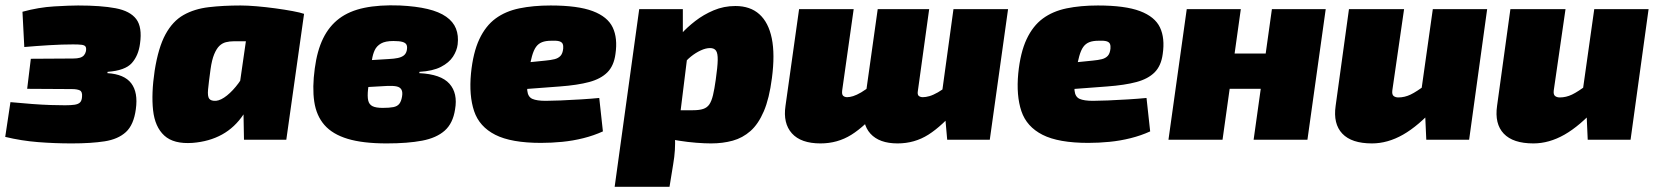

<svg xmlns="http://www.w3.org/2000/svg" viewBox="-35 -535 6349 735"><path d="M264 -514Q352 -514 407.5 -503.5Q463 -493 486.5 -462Q510 -431 501 -368Q495 -322 469.5 -293.5Q444 -265 377 -260L376 -255Q441 -251 467.5 -216Q494 -181 485 -117Q477 -57 447 -29.5Q417 -2 365.5 6Q314 14 240 14Q174 14 110.5 9Q47 4 -15 -11L5 -144Q48 -140 87 -137Q126 -134 158.5 -133Q191 -132 214 -132Q236 -132 250 -134Q264 -136 271 -142.5Q278 -149 279 -164Q281 -184 270.5 -189Q260 -194 240 -194L69 -195L83 -310L245 -311Q261 -311 271 -314Q281 -317 286.5 -323.5Q292 -330 294 -339Q296 -351 292.5 -356.5Q289 -362 278 -363.5Q267 -365 245 -365Q203 -365 153 -362Q103 -359 58 -355L51 -490Q113 -507 172.5 -510.5Q232 -514 264 -514Z M886 -514Q912 -514 947.5 -511Q983 -508 1019.5 -503Q1056 -498 1085.5 -492.5Q1115 -487 1129 -482L966 -376Q941 -377 918 -377Q895 -377 860 -377Q844 -377 830 -373.5Q816 -370 805 -359.5Q794 -349 785 -327.5Q776 -306 771 -270Q764 -219 761.5 -192.5Q759 -166 766 -157Q773 -148 792 -149Q811 -151 834 -169.5Q857 -188 878 -216.5Q899 -245 912 -277L946 -221Q931 -148 897.5 -97.5Q864 -47 815 -20Q766 7 702 12Q630 17 594 -16Q558 -49 551 -113Q544 -177 557 -264Q571 -353 598.5 -403.5Q626 -454 667.5 -477.5Q709 -501 764 -507.5Q819 -514 886 -514ZM924 -500 1129 -482 1061 0H899L897 -109L870 -125Z M1496 -514Q1558 -511 1602 -500.5Q1646 -490 1673 -471Q1700 -452 1710.5 -425.5Q1721 -399 1717 -365Q1714 -341 1699 -318Q1684 -295 1653 -279Q1622 -263 1571 -260L1570 -255Q1653 -251 1685.5 -214.5Q1718 -178 1707 -116Q1699 -63 1667.5 -35Q1636 -7 1581 3.5Q1526 14 1445 14Q1354 14 1296 -3.5Q1238 -21 1207 -56.5Q1176 -92 1168 -146Q1160 -200 1170 -273Q1179 -341 1202 -388Q1225 -435 1263.5 -464Q1302 -493 1359.5 -505Q1417 -517 1496 -514ZM1471 -378Q1440 -378 1423.5 -368.5Q1407 -359 1399.5 -343Q1392 -327 1389 -306.5Q1386 -286 1383 -264Q1377 -221 1374 -193.5Q1371 -166 1374.5 -150.5Q1378 -135 1391 -128.5Q1404 -122 1430 -122Q1456 -122 1471 -125Q1486 -128 1493.5 -137.5Q1501 -147 1504 -165Q1507 -182 1502 -191.5Q1497 -201 1484 -204Q1471 -207 1447 -206L1358 -201L1371 -304L1453 -309Q1474 -310 1488 -313Q1502 -316 1510.5 -322.5Q1519 -329 1522 -341Q1525 -355 1521.5 -363Q1518 -371 1506 -374.5Q1494 -378 1471 -378Z M2073 -514Q2177 -514 2234 -492.5Q2291 -471 2310.5 -430Q2330 -389 2321 -328Q2315 -283 2290 -258Q2265 -233 2220.5 -221Q2176 -209 2108 -204L1842 -184L1855 -283L2053 -303Q2074 -305 2088 -308.5Q2102 -312 2110.5 -321Q2119 -330 2121 -349Q2122 -360 2119 -367Q2116 -374 2106 -377Q2096 -380 2075 -379Q2054 -379 2040 -373.5Q2026 -368 2017 -355.5Q2008 -343 2001.5 -320Q1995 -297 1989 -261Q1981 -212 1983.5 -188Q1986 -164 2003 -156.5Q2020 -149 2054 -149Q2075 -149 2111.5 -150.5Q2148 -152 2188.5 -154.5Q2229 -157 2259 -160L2273 -32Q2238 -16 2198 -6Q2158 4 2117 8Q2076 12 2036 12Q1922 12 1861 -19Q1800 -50 1780 -109.5Q1760 -169 1768 -254Q1776 -334 1800 -385Q1824 -436 1862 -464Q1900 -492 1953 -503Q2006 -514 2073 -514Z M2780 -512Q2837 -512 2872 -480.5Q2907 -449 2919.5 -388Q2932 -327 2920 -236Q2910 -158 2889 -109Q2868 -60 2838 -33.5Q2808 -7 2770 3.5Q2732 14 2687 14Q2663 14 2630.5 11.5Q2598 9 2563.5 3.5Q2529 -2 2499.5 -11.5Q2470 -21 2452 -35L2472 -113Q2507 -113 2537.5 -113Q2568 -113 2617 -113Q2642 -113 2657 -118Q2672 -123 2680.5 -135.5Q2689 -148 2694.5 -171Q2700 -194 2705 -230Q2712 -279 2712.5 -305Q2713 -331 2706 -341Q2699 -351 2683 -351Q2667 -351 2647.5 -342Q2628 -333 2610 -318.5Q2592 -304 2580 -287L2542 -367Q2552 -382 2573.5 -406Q2595 -430 2626.5 -454.5Q2658 -479 2697 -495.5Q2736 -512 2780 -512ZM2579 -500V-374L2601 -358L2560 -27L2549 -11Q2550 14 2548.5 39.5Q2547 65 2542 94L2528 180H2318L2412 -500Z M3233 -500 3189 -189Q3187 -173 3193 -168Q3199 -163 3208 -163Q3218 -163 3231 -167Q3244 -171 3262 -181.5Q3280 -192 3303 -211L3340 -126Q3277 -52 3224 -19Q3171 14 3106 14Q3031 14 2996.5 -24.5Q2962 -63 2972 -130L3024 -500ZM3522 -500 3479 -189Q3476 -173 3482 -168Q3488 -163 3498 -163Q3509 -163 3523 -167Q3537 -171 3555.5 -181.5Q3574 -192 3598 -211L3634 -126Q3572 -53 3519 -19.5Q3466 14 3401 14Q3331 14 3297 -23.5Q3263 -61 3273 -130L3325 -500ZM3824 -500 3754 0H3591L3582 -102L3562 -114L3615 -500Z M4168 -514Q4272 -514 4329 -492.5Q4386 -471 4405.5 -430Q4425 -389 4416 -328Q4410 -283 4385 -258Q4360 -233 4315.5 -221Q4271 -209 4203 -204L3937 -184L3950 -283L4148 -303Q4169 -305 4183 -308.5Q4197 -312 4205.5 -321Q4214 -330 4216 -349Q4217 -360 4214 -367Q4211 -374 4201 -377Q4191 -380 4170 -379Q4149 -379 4135 -373.5Q4121 -368 4112 -355.5Q4103 -343 4096.5 -320Q4090 -297 4084 -261Q4076 -212 4078.5 -188Q4081 -164 4098 -156.5Q4115 -149 4149 -149Q4170 -149 4206.5 -150.5Q4243 -152 4283.5 -154.5Q4324 -157 4354 -160L4368 -32Q4333 -16 4293 -6Q4253 4 4212 8Q4171 12 4131 12Q4017 12 3956 -19Q3895 -50 3875 -109.5Q3855 -169 3863 -254Q3871 -334 3895 -385Q3919 -436 3957 -464Q3995 -492 4048 -503Q4101 -514 4168 -514Z M4715 -500 4645 0H4438L4508 -500ZM4819 -330 4801 -195H4665L4684 -330ZM5040 -500 4970 0H4764L4834 -500Z M5340 -500 5295 -189Q5293 -173 5300 -167.5Q5307 -162 5318 -162Q5342 -162 5365 -173Q5388 -184 5425 -212L5461 -126Q5395 -53 5336 -19.5Q5277 14 5217 14Q5139 14 5103.5 -23.5Q5068 -61 5078 -130L5129 -500ZM5658 -500 5589 0H5425L5419 -134L5400 -146L5450 -500Z M5958 -500 5913 -189Q5911 -173 5918 -167.5Q5925 -162 5936 -162Q5960 -162 5983 -173Q6006 -184 6043 -212L6079 -126Q6013 -53 5954 -19.5Q5895 14 5835 14Q5757 14 5721.5 -23.5Q5686 -61 5696 -130L5747 -500ZM6276 -500 6207 0H6043L6037 -134L6018 -146L6068 -500Z"/></svg>

Font: Exo 2 Black
Style: Italic
Weight: 900
Italic angle: -8°
Designer: Natanael Gama
Foundry: Natanael Gama
Version: Version 2.010